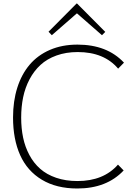

<svg xmlns="http://www.w3.org/2000/svg" viewBox="-20 -1077 765 1107"><path d="M694.8 -715.8 661.1 -681.2Q580.1 -776.9 428.2 -776.9Q360.8 -776.9 305.9 -757.1Q251 -737.3 213.4 -702.6Q175.8 -668 150.4 -619.9Q125 -571.8 113.5 -516.6Q102.1 -461.4 102.1 -398.9Q102.1 -336.9 113.3 -283.4Q124.5 -230 149.4 -183.3Q174.3 -136.7 211.7 -103.8Q249 -70.8 303.7 -52Q358.4 -33.2 426.8 -33.2Q577.1 -33.2 660.2 -127.9L692.9 -94.2Q595.2 9.8 425.8 9.8Q305.2 9.8 221.2 -40.8Q137.2 -91.3 96.2 -182.6Q55.2 -273.9 55.2 -399.9Q55.2 -493.7 79.6 -571Q104 -648.4 150.6 -703.6Q197.3 -758.8 267.6 -789.3Q337.9 -819.8 426.8 -819.8Q597.2 -819.8 694.8 -715.8ZM424.8 -1056.2 586.9 -893.1 567.9 -874 423.8 -1000 420.9 -998 278.8 -874 259.8 -894 421.9 -1057.1Z"/></svg>

Font: Sinkin Sans 200 X Light
Style: Regular
Weight: 200
Designer: Keith Bates
Foundry: K-Type
Version: Sinkin Sans (version 1.0)  by Keith Bates   •   © 2014   www